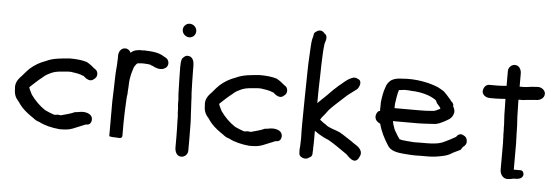

<svg xmlns="http://www.w3.org/2000/svg" viewBox="-50 -856 3160 1087"><g transform="rotate(5 1530.0 -312.0)"><path d="M37 -222C37 -188 47 -171 65 -151C70 -143 79 -131 87 -122C106 -101 132 -82 156 -66C163 -60 174 -52 190 -48C222 -31 263 -21 307 -17H308C337 -17 359 -18 382 -27C405 -36 430 -47 453 -56L465 -57C480 -60 486 -75 486 -87C486 -118 453 -126 431 -126C414 -126 402 -121 389 -121H387C365 -110 336 -104 309 -96C305 -96 298 -97 292 -98H289C284 -97 280 -96 276 -96C272 -96 270 -96 267 -97C253 -102 232 -110 218 -117C186 -138 159 -165 135 -198C129 -212 120 -225 117 -238L118 -240C140 -260 161 -281 186 -300C201 -315 216 -322 240 -333C263 -342 292 -343 326 -346H344C363 -343 383 -341 401 -335C406 -333 412 -330 418 -329C427 -320 441 -308 459 -308H461C467 -309 472 -311 478 -317C487 -322 495 -333 494 -348C493 -361 486 -371 475 -376C463 -387 446 -400 431 -408L430 -409C401 -418 369 -421 333 -421H332C283 -417 237 -414 198 -395C164 -383 136 -367 109 -343C97 -331 85 -318 72 -302C55 -284 31 -261 37 -222Z M592 -2C603 1 609 2 627 2H633C638 2 666 9 666 -10V-84C666 -124 668 -164 670 -203C671 -219 671 -235 674 -247V-249C674 -260 675 -272 676 -285V-286C676 -306 678 -332 682 -349C685 -369 691 -382 697 -404C702 -413 711 -425 716 -427C720 -427 724 -428 726 -428C732 -428 736 -429 740 -429H753C758 -428 766 -428 771 -428C772 -428 774 -427 778 -427C780 -427 784 -426 787 -426L790 -424L792 -423L804 -419L813 -414C823 -410 835 -406 847 -406C855 -406 863 -407 870 -412C898 -423 894 -463 871 -473L862 -478C844 -490 822 -497 796 -500C787 -501 779 -501 772 -502H771C765 -502 761 -502 756 -503H754C747 -503 739 -503 732 -502C732 -502 730 -503 727 -503H725C720 -502 717 -502 709 -501C693 -499 681 -493 671 -483C666 -495 655 -505 639 -505C614 -505 602 -481 602 -461V-447C602 -440 602 -433 601 -426V-418C601 -413 600 -409 600 -401C599 -390 598 -376 597 -363V-362C597 -354 596 -345 596 -335C596 -292 593 -246 592 -200Z M954 -639C954 -617 973 -599 995 -599C1015 -599 1031 -617 1031 -636C1031 -658 1013 -676 991 -676C971 -676 954 -659 954 -639ZM958 -428C958 -382 960 -335 961 -289C961 -277 962 -265 963 -255L964 -241V-216C966 -201 967 -183 967 -168V-167C968 -161 968 -154 969 -146V-125C970 -94 971 -64 971 -34V29C971 49 980 78 1008 78C1028 78 1045 61 1045 41V-33C1045 -64 1044 -95 1044 -125L1043 -141C1043 -145 1043 -152 1042 -158C1042 -170 1040 -187 1040 -198V-199C1039 -210 1039 -220 1038 -233C1038 -241 1037 -250 1037 -259V-260C1036 -267 1036 -275 1035 -285C1034 -328 1032 -372 1032 -415V-440C1032 -460 1027 -494 995 -494C979 -494 972 -483 964 -475C959 -461 958 -444 958 -428Z M1116 -222C1116 -188 1126 -171 1144 -151C1149 -143 1158 -131 1166 -122C1185 -101 1211 -82 1235 -66C1242 -60 1253 -52 1269 -48C1301 -31 1342 -21 1386 -17H1387C1416 -17 1438 -18 1461 -27C1484 -36 1509 -47 1532 -56L1544 -57C1559 -60 1565 -75 1565 -87C1565 -118 1532 -126 1510 -126C1493 -126 1481 -121 1468 -121H1466C1444 -110 1415 -104 1388 -96C1384 -96 1377 -97 1371 -98H1368C1363 -97 1359 -96 1355 -96C1351 -96 1349 -96 1346 -97C1332 -102 1311 -110 1297 -117C1265 -138 1238 -165 1214 -198C1208 -212 1199 -225 1196 -238L1197 -240C1219 -260 1240 -281 1265 -300C1280 -315 1295 -322 1319 -333C1342 -342 1371 -343 1405 -346H1423C1442 -343 1462 -341 1480 -335C1485 -333 1491 -330 1497 -329C1506 -320 1520 -308 1538 -308H1540C1546 -309 1551 -311 1557 -317C1566 -322 1574 -333 1573 -348C1572 -361 1565 -371 1554 -376C1542 -387 1525 -400 1510 -408L1509 -409C1480 -418 1448 -421 1412 -421H1411C1362 -417 1316 -414 1277 -395C1243 -383 1215 -367 1188 -343C1176 -331 1164 -318 1151 -302C1134 -284 1110 -261 1116 -222Z M1672 -21C1672 -14 1672 -7 1673 1V5C1676 23 1712 37 1729 20C1745 15 1749 0 1747 -12C1747 -14 1748 -18 1748 -23V-37C1748 -45 1749 -55 1749 -67V-134C1758 -129 1767 -120 1783 -112C1797 -103 1814 -95 1830 -89C1866 -69 1901 -43 1936 -19H1937C1947 -10 1991 47 2014 -10C2032 -40 2003 -64 1991 -72C1983 -78 1972 -83 1965 -89L1964 -91H1963C1939 -106 1916 -123 1889 -138C1866 -149 1825 -157 1808 -174C1804 -176 1802 -178 1794 -183C1788 -188 1779 -194 1773 -199C1775 -203 1778 -208 1780 -211C1792 -224 1806 -243 1817 -258C1840 -283 1869 -308 1896 -333C1915 -352 1942 -371 1965 -388C1979 -399 1995 -440 1965 -448C1946 -461 1925 -447 1916 -442H1915C1896 -430 1880 -415 1863 -401C1860 -399 1858 -398 1854 -393C1848 -388 1841 -382 1834 -375L1816 -357C1795 -334 1771 -314 1749 -291C1749 -345 1750 -403 1752 -455C1752 -474 1753 -491 1753 -508C1755 -548 1755 -589 1760 -624V-627C1760 -635 1782 -672 1755 -688C1743 -705 1722 -706 1708 -694C1703 -691 1698 -687 1696 -682L1693 -665C1689 -654 1687 -641 1686 -631C1686 -625 1685 -616 1684 -605C1682 -575 1681 -540 1679 -509C1679 -494 1678 -478 1678 -461C1676 -370 1675 -267 1674 -172V-126C1674 -111 1675 -97 1675 -85C1675 -73 1674 -62 1674 -50C1674 -41 1673 -32 1672 -23Z M2084 -245C2084 -222 2101 -212 2114 -206C2126 -160 2145 -125 2167 -90C2184 -57 2226 -51 2263 -48C2291 -46 2320 -43 2353 -45H2392C2420 -45 2443 -47 2467 -52C2495 -57 2515 -62 2538 -78C2551 -84 2567 -92 2581 -99C2584 -105 2588 -110 2592 -116C2599 -120 2611 -131 2611 -146C2611 -165 2603 -176 2589 -182C2570 -194 2554 -179 2548 -169C2529 -159 2509 -147 2489 -138H2488C2462 -123 2426 -119 2383 -119H2343C2316 -117 2294 -120 2269 -122C2254 -123 2238 -125 2230 -129C2225 -136 2218 -146 2214 -153C2208 -166 2201 -172 2197 -184C2192 -199 2186 -213 2185 -228C2189 -227 2194 -227 2196 -227H2330C2358 -228 2384 -229 2412 -231C2440 -231 2458 -243 2475 -251H2476L2477 -252C2491 -261 2512 -267 2522 -292C2531 -312 2524 -328 2517 -339V-349C2514 -356 2512 -362 2505 -366C2500 -373 2494 -381 2487 -388C2479 -398 2468 -409 2457 -420C2447 -426 2438 -432 2426 -438H2425V-439C2371 -462 2294 -478 2215 -471C2197 -470 2178 -469 2161 -460C2143 -451 2130 -433 2125 -413C2115 -387 2111 -358 2107 -327V-301C2106 -295 2106 -289 2107 -279L2097 -275C2090 -268 2084 -257 2084 -245ZM2187 -301C2187 -309 2187 -319 2188 -329C2192 -355 2195 -381 2203 -405C2212 -406 2223 -407 2236 -409C2250 -409 2266 -408 2283 -406H2292C2327 -403 2362 -395 2387 -383C2396 -378 2418 -368 2418 -362C2422 -355 2424 -347 2430 -343C2436 -337 2445 -326 2446 -320C2439 -317 2432 -313 2425 -310C2419 -308 2413 -305 2411 -305H2410C2385 -302 2357 -301 2330 -301Z M2676 -435C2681 -415 2700 -405 2721 -405H2755C2774 -405 2789 -407 2808 -408C2808 -400 2808 -387 2809 -370C2809 -337 2810 -296 2813 -264C2813 -252 2813 -240 2814 -226V-203L2815 -195C2815 -184 2815 -173 2816 -160V-6C2816 17 2831 43 2858 43C2870 43 2881 41 2892 38C2906 37 2942 41 2947 12V10C2947 0 2942 -13 2928 -13H2890V-165C2889 -175 2889 -187 2889 -199V-200C2888 -207 2888 -216 2888 -226C2888 -239 2887 -253 2887 -266C2886 -277 2885 -294 2884 -313C2884 -329 2883 -345 2883 -360C2882 -380 2882 -399 2882 -410H2908C2933 -414 2955 -414 2982 -417C3003 -417 3028 -430 3028 -456C3028 -477 3003 -494 2982 -491C2978 -491 2972 -491 2966 -490C2947 -490 2923 -484 2904 -484H2882V-558C2882 -579 2871 -604 2845 -604C2826 -604 2808 -587 2808 -567V-482C2792 -481 2775 -479 2759 -479H2707C2686 -476 2676 -456 2676 -438Z"/></g></svg>

Font: Scribbler
Style: ExBd
Weight: 800
Designer: Mew Too
Foundry: Cannot Into Space Fonts
Version: Version 1.001